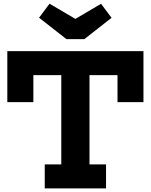

<svg xmlns="http://www.w3.org/2000/svg" viewBox="-20 -1042 834 1062"><path d="M773.5 -759V-477H630V-626.5H475V-132.5H566.5V0H227.5V-132.5H319V-626.5H164.5V-477H20.5V-759ZM446.5 -825.5 597 -943.5 539 -1021 397 -937.5 254 -1021.5 196 -944 347.5 -825.5Z"/></svg>

Font: Hepta Slab
Style: Bold
Weight: 700
Designer: Michael LaGattuta
Foundry: Michael LaGattuta
Version: Version 1.100